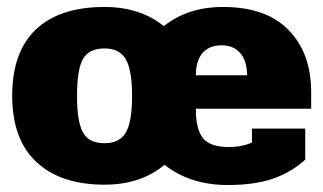

<svg xmlns="http://www.w3.org/2000/svg" viewBox="-20 -515 928 551"><path d="M452 -42Q384 15 280 15Q154 15 84.5 -50Q15 -115 15 -240Q15 -366 83 -430.5Q151 -495 280 -495Q382 -495 450 -440Q519 -495 620 -495Q744 -495 808.5 -428.5Q873 -362 873 -251V-203H542Q542 -143 563 -118Q584 -93 637 -93Q674 -93 703 -106V-146H856V-57Q817 -21 764 -2.5Q711 16 634 16Q526 16 452 -42ZM689 -299Q689 -340 669.5 -362.5Q650 -385 616 -385Q580 -385 561 -362.5Q542 -340 542 -299ZM359 -240Q359 -314 341 -345Q323 -376 280 -376Q235 -376 218 -345.5Q201 -315 201 -240Q201 -166 218 -135Q235 -104 280 -104Q323 -104 341 -134.5Q359 -165 359 -240Z"/></svg>

Font: Pridi
Style: Bold
Weight: 700
Designer: Katatrad Team
Foundry: CadsonDemak
Version: Version 1.001